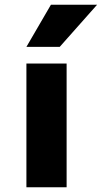

<svg xmlns="http://www.w3.org/2000/svg" viewBox="-20 -787 428 807"><path d="M194 -767H388L231 -590H91ZM91 0V-520H260V0Z"/></svg>

Font: M PLUS 1p ExtraBold
Style: Regular
Weight: 800
Version: Version 1.062